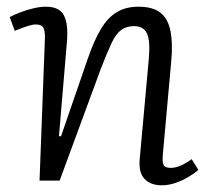

<svg xmlns="http://www.w3.org/2000/svg" viewBox="-20 -539 628 573"><path d="M572 -32Q561 -22 542.5 -11Q524 0 503.5 7Q483 14 463 14Q429 14 411 -5.5Q393 -25 397 -65L424 -362Q429 -418 418.5 -439.5Q408 -461 380 -461Q357 -461 341.5 -449.5Q326 -438 313 -410.5Q300 -383 281 -334L158 0H98L114 -424Q115 -446 109.5 -456Q104 -466 87 -466Q77 -466 61.5 -461Q46 -456 24 -447L9 -488Q20 -494 39 -501.5Q58 -509 79 -514Q100 -519 117 -519Q157 -519 170.5 -493.5Q184 -468 180 -417L156 -133L162 -132L242 -364Q261 -419 281.5 -453Q302 -487 329 -503Q356 -519 393 -519Q437 -519 459.5 -500.5Q482 -482 489 -445.5Q496 -409 491 -356L466 -78Q464 -56 468 -47Q472 -38 490 -38Q503 -38 518.5 -44.5Q534 -51 552 -64Z"/></svg>

Font: Literata Light
Style: Italic
Weight: 300
Italic angle: -2°
Designer: Latin by Veronika Burian and Jose Scaglione. Greek by Irene Vlachou. Cyrillic by Vera Evstafieva
Foundry: TypeTogether
Version: Version 3.103;gftools[0.9.29]